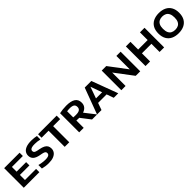

<svg xmlns="http://www.w3.org/2000/svg" viewBox="508 -2355 4117 4117"><g transform="rotate(-45 2566.0 -297.0)"><path d="M79.5 0V-595H547.5V-495.5H215V-99.5H552V0ZM154.5 -253.5V-353H504V-253.5Z M833.5 7.5Q784 7.5 735.2 0.8Q686.5 -6 646 -17V-123.5Q676.5 -114.5 709.8 -108.5Q743 -102.5 774.8 -99.5Q806.5 -96.5 832 -96.5Q881 -96.5 910 -105Q939 -113.5 951.2 -129.5Q963.5 -145.5 963.5 -168Q963.5 -187.5 955 -201Q946.5 -214.5 924.5 -224Q902.5 -233.5 862 -241.5L818 -249.5Q719 -268.5 675 -310.8Q631 -353 631 -421.5Q631 -474 659.5 -514.8Q688 -555.5 749.2 -579Q810.5 -602.5 907.5 -602.5Q949.5 -602.5 990 -598Q1030.5 -593.5 1064 -585.5V-479.5Q1026.5 -489 987.2 -494Q948 -499 907.5 -499Q852.5 -499 821.2 -490Q790 -481 777 -465Q764 -449 764 -428Q764 -399.5 783 -383.2Q802 -367 858.5 -355.5L902 -347.5Q971.5 -334.5 1014.2 -312.2Q1057 -290 1076.8 -256.2Q1096.5 -222.5 1096.5 -175Q1096.5 -121.5 1067.5 -80.5Q1038.5 -39.5 980 -16Q921.5 7.5 833.5 7.5Z M1320.5 0V-489H1108V-595H1672V-489H1459V0Z M1760 0V-580Q1804 -589.5 1858 -595.8Q1912 -602 1966.5 -602Q2108.5 -602 2179 -555.8Q2249.5 -509.5 2249.5 -411.5Q2249.5 -348 2216.2 -305.5Q2183 -263 2120.8 -241.2Q2058.5 -219.5 1971 -219.5Q1952 -219.5 1933.5 -220.5Q1915 -221.5 1896.5 -222.5V0ZM2150 0 1938.5 -276H2088.5L2303.5 0ZM1974.5 -313.5Q2051 -313.5 2085.5 -337.2Q2120 -361 2120 -411Q2120 -463.5 2086 -486.2Q2052 -509 1979.5 -509Q1956.5 -509 1935.8 -507.2Q1915 -505.5 1896.5 -502V-317Q1918.5 -315.5 1934.8 -314.5Q1951 -313.5 1974.5 -313.5Z M2301.5 0 2523 -595H2723L2945 0H2808L2615 -542H2629.5L2436.5 0ZM2459 -160 2490.5 -260H2755.5L2786 -160Z M3038 0V-595H3175.5L3504 -159H3482.5V-595H3611V0H3474L3145 -436H3166.5V0Z M3770.5 0V-595H3909.5V-361.5H4197.5V-595H4336V0H4197.5V-247.5H3909.5V0Z M4773.5 7.5Q4677.5 7.5 4606.8 -26.5Q4536 -60.5 4497 -128.5Q4458 -196.5 4458 -297Q4458 -398 4497 -466Q4536 -534 4607 -568.2Q4678 -602.5 4773.5 -602.5Q4870 -602.5 4941 -568.2Q5012 -534 5051 -465.8Q5090 -397.5 5090 -297Q5090 -197 5050.8 -129Q5011.5 -61 4940.5 -26.8Q4869.5 7.5 4773.5 7.5ZM4773.5 -97.5Q4828.5 -97.5 4867.8 -118.2Q4907 -139 4927.8 -182.5Q4948.5 -226 4948.5 -295Q4948.5 -366 4927.2 -410.8Q4906 -455.5 4866.8 -476.5Q4827.5 -497.5 4773.5 -497.5Q4720 -497.5 4681 -477Q4642 -456.5 4620.8 -413Q4599.5 -369.5 4599.5 -300Q4599.5 -228 4620.2 -183.5Q4641 -139 4680.2 -118.2Q4719.5 -97.5 4773.5 -97.5Z"/></g></svg>

Font: Encode Sans SC SemiExpanded SemiBold
Style: Regular
Weight: 600
Width: 6
Designer: Multiple Designers
Foundry: Impallari Type
Version: Version 3.002